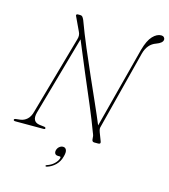

<svg xmlns="http://www.w3.org/2000/svg" viewBox="-136 -811 992 1125"><g transform="rotate(15 360.0 -249.0)"><path d="M115 -81.5Q100 -24 148.5 -17L178 -13.5Q187 -12 187 -6Q187 0 177.5 0H8Q-5 0 -5 -6.5Q-5 -13 6.5 -14L32 -17Q55 -20 72.5 -35.8Q90 -51.5 98 -82L233 -559.5Q240.5 -584 229.5 -604.5L191 -686.5Q187.5 -691.5 189.5 -695.8Q191.5 -700 197.5 -700H213Q221.5 -700 226.2 -694.5Q231 -689 236.5 -677Q264 -602.5 297 -524.5Q330 -446.5 363.5 -370.8Q397 -295 427.5 -226.5Q458 -158 481 -102.5L609.5 -596Q626 -655.5 651 -681.8Q676 -708 702 -708Q712.5 -708 718.5 -702.2Q724.5 -696.5 724.5 -688.5Q724 -667.5 685.5 -653.5Q636 -636.5 619.5 -576L498 -101.5Q495.5 -94 495.5 -87Q495.5 -80 500.5 -66L519.5 -16.5Q526 0 509 0H484.5Q470 0 470 -19Q470 -28.5 468.5 -35.5Q467 -42.5 461 -56.5Q437.5 -120.5 401.8 -205Q366 -289.5 326.5 -382Q287 -474.5 251 -563ZM301 131Q287 131 281.8 122.8Q276.5 114.5 279.5 102Q283 88.5 293.2 80Q303.5 71.5 315.5 71.5Q329.5 71.5 335.5 84.5Q341.5 97.5 334 124.5Q326 157 303.8 178.8Q281.5 200.5 253 209Q245.5 211 244.5 206.5Q244 202 250.5 200Q276 192 293.8 175Q311.5 158 316 141Q318.5 131 310 131Z"/></g></svg>

Font: Fraunces 72pt S000 Thin
Style: Italic
Weight: 100
Italic angle: -16°
Version: Version 1.000; ttfautohint (v1.8.3)